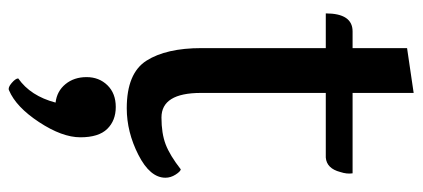

<svg xmlns="http://www.w3.org/2000/svg" viewBox="-282 -396 962 437"><g transform="rotate(90 198.5 -177.0)"><path d="M191 -438V-154Q191 -64 247 -64Q283 -64 308 -73.5Q333 -83 365 -108Q370 -107 377 -96Q384 -85 384 -73Q384 -38 332 -11.5Q280 15 226 15Q146 15 117.5 -30Q89 -75 89 -155V-438H10Q10 -499 51 -499H89V-623L191 -638V-499H374Q376 -486 371 -471Q363 -440 338 -438ZM185 283Q179 286 168.5 277Q158 268 158 262Q198 234 213 177Q187 174 171 154.5Q155 135 155 106.5Q155 78 173.5 59Q192 40 223 40Q254 40 273 59.5Q292 79 292 120.5Q292 162 257.5 214.5Q223 267 185 283Z"/></g></svg>

Font: Karma SemiBold
Style: Regular
Weight: 600
Designer: Joana Correia
Foundry: Indian Type Foundry
Version: Version 1.202;PS 1.0;hotconv 1.0.78;makeotf.lib2.5.61930; tt